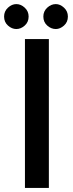

<svg xmlns="http://www.w3.org/2000/svg" viewBox="-22 -919 359 939"><path d="M100 -728H217V0H100ZM-2 -838Q-2 -864 17 -881.5Q36 -899 58 -899Q80 -899 99 -881.5Q118 -864 118 -838Q118 -811 99 -794Q80 -777 58 -777Q36 -777 17 -794Q-2 -811 -2 -838ZM190 -838Q190 -864 209 -881.5Q228 -899 251 -899Q272 -899 291 -881.5Q310 -864 310 -838Q310 -811 291 -794Q272 -777 251 -777Q228 -777 209 -794Q190 -811 190 -838Z"/></svg>

Font: Josefin Sans Thin SemiBold
Style: Regular
Weight: 600
Version: Version 2.000